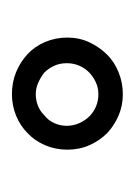

<svg xmlns="http://www.w3.org/2000/svg" viewBox="28 -721 226 322"><g transform="rotate(90 141.0 -560.0)"><path d="M231 -560Q231 -540 223.5 -522.5Q216 -505 203 -493Q191 -481 174 -474Q157 -467 138 -467Q118 -467 101 -474Q84 -481 71 -493Q58 -505 50.5 -522.5Q43 -540 43 -560Q43 -580 51 -597Q59 -614 72 -627Q84 -639 101.5 -646Q119 -653 138 -653Q157 -653 173.5 -646Q190 -639 203 -627Q216 -614 223.5 -597Q231 -580 231 -560ZM86 -559Q86 -547 90.5 -537.5Q95 -528 102 -521Q110 -515 119 -511Q128 -507 138 -507Q148 -507 157 -510.5Q166 -514 173 -521Q182 -528 186.5 -538Q191 -548 191 -559Q191 -570 186.5 -580Q182 -590 175 -597Q168 -604 158.5 -608Q149 -612 138 -612Q127 -612 117.5 -607.5Q108 -603 101 -596Q94 -589 90 -579.5Q86 -570 86 -559Z"/></g></svg>

Font: Josefin Slab SemiBold
Style: Regular
Weight: 600
Designer: Santiago Orozco
Foundry: Typemade
Version: Version 2.000